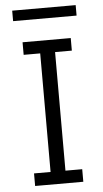

<svg xmlns="http://www.w3.org/2000/svg" viewBox="-58 -876 488 913"><g transform="rotate(-5 186.5 -420.0)"><path d="M72 0V-60H151V-626H72V-686H302V-626H222V-60H302V0ZM36 -790V-840H339V-790Z"/></g></svg>

Font: Chivo Medium ExtraLight
Style: Regular
Weight: 250
Version: Version 2.002